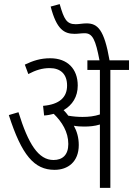

<svg xmlns="http://www.w3.org/2000/svg" viewBox="-20 -916 649 936"><path d="M364 -209C364 -245 355 -276 340 -303C356 -300 374 -299 390 -299C416 -299 441 -301 467 -309V0H518V-575H609V-622H514C488 -772 456 -802 402 -802C383 -802 366 -798 349 -798C305 -798 292 -822 271 -896L227 -884C256 -772 293 -751 344 -751C360 -751 376 -754 393 -754C432 -754 446 -721 465 -622H406V-575H467V-358C439 -349 413 -346 382 -346C359 -346 336 -348 313 -352C306 -362 298 -371 290 -379C333 -404 359 -444 359 -499C359 -580 309 -632 225 -632C177 -632 141 -620 101 -601L118 -555C154 -574 186 -584 222 -584C276 -584 307 -554 307 -499C307 -442 271 -407 190 -400L195 -353C212 -354 227 -357 242 -361C282 -322 313 -273 313 -214C313 -160 284 -136 241 -136C167 -136 118 -214 70 -369L23 -355C86 -159 147 -88 246 -88C311 -88 364 -127 364 -209Z"/></svg>

Font: Noto Sans Devanagari Condensed Light
Style: Regular
Weight: 300
Width: 3
Designer: Jelle Bosma - Monotype Design Team
Foundry: Monotype Imaging Inc.
Version: Version 2.004